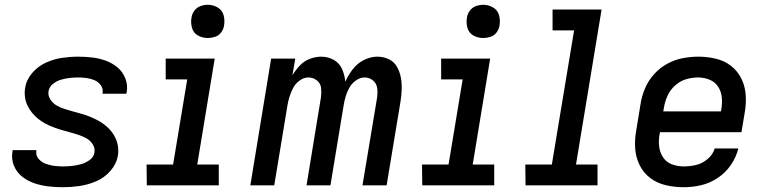

<svg xmlns="http://www.w3.org/2000/svg" viewBox="-20 -775 3208 803"><path d="M243 8Q277 8 312 3Q347 -2 381.5 -16.5Q416 -31 441.5 -60Q467 -89 473 -124Q476 -143 473.5 -161.5Q471 -180 463.5 -196.5Q456 -213 444.5 -227Q433 -241 419 -252Q405 -263 389 -271.5Q373 -280 356 -287Q339 -294 321 -299Q303 -304 285 -309Q267 -314 249.5 -319.5Q232 -325 216.5 -334Q201 -343 190.5 -359Q180 -375 183 -394Q186 -412 202 -424.5Q218 -437 236 -442Q254 -447 271.5 -449Q289 -451 307 -451Q325 -451 342.5 -448.5Q360 -446 375.5 -439.5Q391 -433 401.5 -418.5Q412 -404 409 -386Q409 -385 409 -383H508Q509 -387 510 -390Q515 -420 504 -447.5Q493 -475 471.5 -493Q450 -511 423 -521Q396 -531 366.5 -534.5Q337 -538 307 -538Q273 -538 239 -533Q205 -528 172 -513Q139 -498 114.5 -469.5Q90 -441 85 -407Q82 -388 84.5 -369Q87 -350 95 -333.5Q103 -317 114 -303.5Q125 -290 139 -278.5Q153 -267 169 -258.5Q185 -250 202 -243.5Q219 -237 237 -231.5Q255 -226 272.5 -221.5Q290 -217 308 -211Q326 -205 341.5 -196.5Q357 -188 367.5 -172Q378 -156 375 -137Q372 -118 354.5 -105.5Q337 -93 318 -88Q299 -83 280.5 -81Q262 -79 243 -79Q224 -79 205.5 -81.5Q187 -84 170 -90.5Q153 -97 141 -111Q129 -125 132 -144V-147H33Q32 -143 32 -140Q27 -109 38.5 -81.5Q50 -54 73 -36Q96 -18 124 -8.5Q152 1 182 4.5Q212 8 243 8Z M594 0H895V-87H805L878 -530H673V-443H763L704 -87H593ZM849 -616Q864 -616 879.5 -621Q895 -626 905 -639.5Q915 -653 917 -668Q921 -691 915 -712Q909 -733 890 -744Q871 -755 849 -755Q834 -755 818.5 -749.5Q803 -744 793 -730.5Q783 -717 781 -702Q777 -680 783 -658.5Q789 -637 808 -626.5Q827 -616 849 -616Z M1027 0H1127L1182 -333Q1185 -352 1191 -371Q1197 -390 1206.5 -408Q1216 -426 1233.5 -438.5Q1251 -451 1270 -451Q1290 -451 1305.5 -438.5Q1321 -426 1323 -406.5Q1325 -387 1322 -366L1262 0H1362L1417 -333Q1420 -352 1425.5 -371Q1431 -390 1441 -408Q1451 -426 1468.5 -438.5Q1486 -451 1505 -451Q1525 -451 1540 -438.5Q1555 -426 1557.5 -406.5Q1560 -387 1557 -366L1496 0H1597L1655 -350Q1659 -375 1660 -400.5Q1661 -426 1656.5 -450.5Q1652 -475 1640 -496Q1628 -517 1606 -527.5Q1584 -538 1558 -538Q1530 -538 1502 -524Q1474 -510 1455 -485Q1436 -460 1424 -433Q1422 -460 1411 -485.5Q1400 -511 1376 -524.5Q1352 -538 1324 -538Q1300 -538 1276 -529Q1252 -520 1234 -501Q1216 -482 1203 -460L1215 -530H1114Z M1746 0H2047V-87H1957L2030 -530H1825V-443H1915L1856 -87H1745ZM2001 -616Q2016 -616 2031.5 -621Q2047 -626 2057 -639.5Q2067 -653 2069 -668Q2073 -691 2067 -712Q2061 -733 2042 -744Q2023 -755 2001 -755Q1986 -755 1970.5 -749.5Q1955 -744 1945 -730.5Q1935 -717 1933 -702Q1929 -680 1935 -658.5Q1941 -637 1960 -626.5Q1979 -616 2001 -616Z M2178 0H2479V-87H2389L2496 -735H2291V-648H2381L2288 -87H2177Z M2839 8Q2876 8 2912.5 -0.5Q2949 -9 2982 -31Q3015 -53 3037 -85.5Q3059 -118 3068 -154H2969Q2962 -129 2939.5 -110Q2917 -91 2891 -85Q2865 -79 2840 -79Q2813 -79 2789.5 -88Q2766 -97 2752.5 -118Q2739 -139 2736.5 -164.5Q2734 -190 2739 -216L2740 -222H3081L3094 -300Q3101 -338 3099 -375Q3097 -412 3081.5 -444.5Q3066 -477 3038 -499Q3010 -521 2974 -529.5Q2938 -538 2901 -538Q2868 -538 2834.5 -531.5Q2801 -525 2770 -508Q2739 -491 2715 -464Q2691 -437 2677.5 -405Q2664 -373 2659 -340L2641 -230Q2634 -192 2636.5 -154.5Q2639 -117 2655 -84.5Q2671 -52 2699.5 -30.5Q2728 -9 2764.5 -0.5Q2801 8 2839 8ZM2754 -309 2757 -326Q2761 -351 2772 -375Q2783 -399 2803.5 -417.5Q2824 -436 2849 -443.5Q2874 -451 2899 -451Q2925 -451 2948 -441.5Q2971 -432 2984 -411.5Q2997 -391 2999 -365.5Q3001 -340 2996 -314L2995 -309Z"/></svg>

Font: Iosevka Sparkle Medium Oblique
Style: Regular
Weight: 500
Italic angle: -9°
Designer: Belleve Invis
Foundry: Belleve Invis
Version: Version 4.5.0; ttfautohint (v1.8.3)